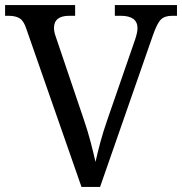

<svg xmlns="http://www.w3.org/2000/svg" viewBox="-20 -734 715 754"><path d="M84 -619Q74 -651 58 -661.5Q42 -672 13 -672H0V-714H275V-672H252Q192 -672 192 -624Q192 -616 194 -607Q196 -598 200 -587L310 -262Q325 -218 336 -176Q347 -134 355 -98Q363 -134 374 -175Q385 -216 401 -262L511 -580Q515 -592 517.5 -603.5Q520 -615 520 -623Q520 -672 454 -672H431V-714H675V-672H656Q627 -672 612 -657.5Q597 -643 580 -594L373 0H300Z"/></svg>

Font: Noto Serif Dogra
Style: Regular
Weight: 400
Designer: Ek Type
Foundry: Ek Type
Version: Version 1.005